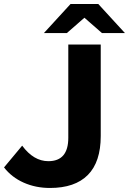

<svg xmlns="http://www.w3.org/2000/svg" viewBox="-36 -921 640 953"><path d="M-16 -90 74 -198Q131 -121 204 -121Q303 -121 303 -237V-700H464V-246Q464 -117 400 -52.5Q336 12 212 12Q141 12 81.5 -14.5Q22 -41 -16 -90ZM470 -757 383 -833 296 -757H182L314 -901H452L584 -757Z"/></svg>

Font: APTA Sans Regular
Style: Bold Italic
Weight: 700
Version: Version 7.200